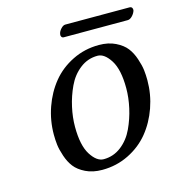

<svg xmlns="http://www.w3.org/2000/svg" viewBox="-88 -621 657 709"><g transform="rotate(-15 240.5 -267.0)"><path d="M309.1 -401.9Q271.5 -401.9 241.7 -378.7Q211.9 -355.5 195.1 -319.3Q178.2 -283.2 169.7 -244.6Q161.1 -206.1 161.1 -169.9Q161.1 -98.6 183.8 -62.7Q206.5 -26.9 232.9 -26.9Q270.5 -26.9 300.3 -50Q330.1 -73.2 346.9 -109.4Q363.8 -145.5 372.3 -184.1Q380.9 -222.7 380.9 -258.8Q380.9 -330.1 358.2 -366Q335.4 -401.9 309.1 -401.9ZM217.8 9.8Q181.6 9.8 154.8 -3.4Q127.9 -16.6 113.8 -34.9Q99.6 -53.2 91.1 -78.9Q82.5 -104.5 80.3 -123.3Q78.1 -142.1 78.1 -162.1Q78.1 -215.8 95.7 -265.9Q113.3 -315.9 144.5 -354.2Q175.8 -392.6 222.7 -415.8Q269.5 -439 324.2 -439Q360.4 -439 387.2 -425.8Q414.1 -412.6 428.2 -394.3Q442.4 -376 450.9 -350.3Q459.5 -324.7 461.7 -305.9Q463.9 -287.1 463.9 -267.1Q463.9 -213.4 446.3 -163.3Q428.7 -113.3 397.5 -75Q366.2 -36.6 319.3 -13.4Q272.5 9.8 217.8 9.8ZM451.2 -500H207Q200.7 -500 198 -504.9Q195.3 -509.8 196.8 -515.1Q198.2 -524.4 207 -534.2Q215.8 -543.9 224.1 -543.9H469.2Q476.1 -543.9 479 -539.6Q481.9 -535.2 481 -529.8Q478.5 -519.5 469.5 -509.8Q460.4 -500 451.2 -500Z"/></g></svg>

Font: Common Serif
Style: Italic
Weight: 400
Italic angle: -12°
Designer: Philipp H. Poll, Khaled Hosny
Foundry: Stefan Peev, Context Ltd.
Version: Version 1.026